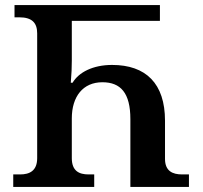

<svg xmlns="http://www.w3.org/2000/svg" viewBox="-20 -734 799 754"><path d="M32 0H350V-49H328C290 -49 262 -63 262 -113V-269C262 -355 306 -411 382 -411C454 -411 492 -369 492 -266V0H722V-49H695C658 -49 628 -62 628 -110V-260C628 -406 553 -479 420 -479C345 -479 289 -450 265 -409H258C261 -443 262 -472 262 -496V-652H608V-714H37V-666H56C107 -666 126 -643 126 -603V-113C126 -63 96 -49 59 -49H32Z"/></svg>

Font: Noto Serif Georgian SemiBold
Style: Regular
Weight: 600
Designer: Monotype Design Team, Akaki Razmadze
Foundry: Google LLC
Version: Version 2.003